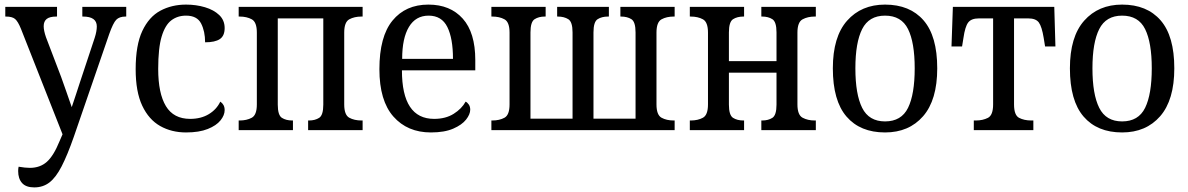

<svg xmlns="http://www.w3.org/2000/svg" viewBox="-20 -566 5168 835"><path d="M129 249Q93 249 76 230Q59 211 59 178Q59 167 61 159Q90 164 110 164Q154 164 183.5 138Q213 112 239 48L252 18L71 -441Q58 -473 45.5 -483.5Q33 -494 6 -494H3V-536H228V-494H225Q196 -494 183 -483.5Q170 -473 170 -452Q170 -433 180 -404L246 -231Q257 -199 268.5 -167.5Q280 -136 292 -100Q303 -133 311 -157Q319 -181 327 -206L392 -402Q401 -430 401 -451Q401 -494 341 -494H338V-536H529V-494H526Q499 -494 485.5 -480Q472 -466 455 -418L301 29Q273 109 248 157.5Q223 206 195 227.5Q167 249 129 249Z M789 10Q726 10 676.5 -18Q627 -46 598.5 -106.5Q570 -167 570 -265Q570 -370 599 -431.5Q628 -493 677.5 -519.5Q727 -546 789 -546Q833 -546 871.5 -534.5Q910 -523 933.5 -500.5Q957 -478 957 -444Q957 -410 936 -396Q915 -382 872 -382Q872 -430 854.5 -464Q837 -498 789 -498Q752 -498 725 -477.5Q698 -457 683 -407Q668 -357 668 -266Q668 -160 701.5 -104.5Q735 -49 807 -49Q854 -49 888 -69.5Q922 -90 938 -124Q947 -118 952 -109Q957 -100 957 -87Q957 -65 939 -42.5Q921 -20 883.5 -5Q846 10 789 10Z M1018 0V-42H1022Q1053 -42 1075 -54Q1097 -66 1097 -112V-424Q1097 -470 1075 -482Q1053 -494 1022 -494H1018V-536H1557V-494H1552Q1521 -494 1499 -482Q1477 -470 1477 -424V-112Q1477 -66 1499 -54Q1521 -42 1552 -42H1557V0H1320V-42H1324Q1350 -42 1368 -53.5Q1386 -65 1386 -111V-486H1188V-111Q1188 -65 1206 -53.5Q1224 -42 1251 -42H1254V0Z M1854 10Q1752 10 1691 -59Q1630 -128 1630 -265Q1630 -407 1687 -476.5Q1744 -546 1843 -546Q1938 -546 1992.5 -485Q2047 -424 2047 -305V-260H1728Q1728 -49 1868 -49Q1918 -49 1953 -71Q1988 -93 2005 -124Q2013 -120 2019 -111Q2025 -102 2025 -89Q2025 -69 2007 -46Q1989 -23 1951 -6.5Q1913 10 1854 10ZM1950 -310Q1950 -399 1925.5 -448.5Q1901 -498 1844 -498Q1788 -498 1758.5 -449Q1729 -400 1729 -310Z M2117 0V-42H2121Q2152 -42 2174 -54Q2196 -66 2196 -112V-424Q2196 -470 2174 -482Q2152 -494 2121 -494H2117V-536H2353V-494H2349Q2323 -494 2305 -482.5Q2287 -471 2287 -425V-50H2470V-425Q2470 -471 2451.5 -482.5Q2433 -494 2406 -494H2403V-536H2628V-494H2624Q2597 -494 2579 -482.5Q2561 -471 2561 -425V-50H2744V-425Q2744 -471 2726 -482.5Q2708 -494 2681 -494H2678V-536H2914V-494H2910Q2879 -494 2857 -482Q2835 -470 2835 -424V-112Q2835 -66 2857 -54Q2879 -42 2910 -42H2914V0Z M2980 0V-42H2984Q3015 -42 3037 -54Q3059 -66 3059 -112V-424Q3059 -470 3037 -482Q3015 -494 2984 -494H2980V-536H3216V-494H3213Q3186 -494 3168 -482.5Q3150 -471 3150 -425V-300H3357V-425Q3357 -471 3339 -482.5Q3321 -494 3295 -494H3291V-536H3528V-494H3523Q3493 -494 3470.5 -482Q3448 -470 3448 -424V-112Q3448 -66 3470.5 -54Q3493 -42 3523 -42H3528V0H3291V-42H3295Q3321 -42 3339 -53.5Q3357 -65 3357 -111V-250H3150V-111Q3150 -65 3168 -53.5Q3186 -42 3213 -42H3216V0Z M3829 10Q3721 10 3661.5 -59Q3602 -128 3602 -269Q3602 -406 3664 -476Q3726 -546 3829 -546Q3937 -546 3996.5 -477.5Q4056 -409 4056 -269Q4056 -131 3994.5 -60.5Q3933 10 3829 10ZM3829 -38Q3900 -38 3929 -97Q3958 -156 3958 -269Q3958 -381 3929 -439.5Q3900 -498 3829 -498Q3759 -498 3729.5 -439.5Q3700 -381 3700 -269Q3700 -156 3729.5 -97Q3759 -38 3829 -38Z M4215 0V-42H4224Q4254 -42 4276.5 -53.5Q4299 -65 4299 -112V-486H4237Q4204 -486 4190.5 -468Q4177 -450 4170 -401L4164 -364H4118L4124 -536H4565L4570 -364H4525L4519 -401Q4511 -450 4498 -468Q4485 -486 4452 -486H4390V-112Q4390 -65 4412 -53.5Q4434 -42 4465 -42H4474V0Z M4860 10Q4752 10 4692.5 -59Q4633 -128 4633 -269Q4633 -406 4695 -476Q4757 -546 4860 -546Q4968 -546 5027.5 -477.5Q5087 -409 5087 -269Q5087 -131 5025.5 -60.5Q4964 10 4860 10ZM4860 -38Q4931 -38 4960 -97Q4989 -156 4989 -269Q4989 -381 4960 -439.5Q4931 -498 4860 -498Q4790 -498 4760.5 -439.5Q4731 -381 4731 -269Q4731 -156 4760.5 -97Q4790 -38 4860 -38Z"/></svg>

Font: Noto Serif SemiCondensed
Style: Regular
Weight: 400
Width: 4
Designer: Monotype Design Team
Foundry: Monotype Imaging Inc.
Version: Version 2.013